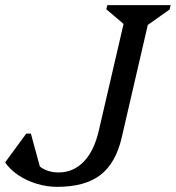

<svg xmlns="http://www.w3.org/2000/svg" viewBox="-35 -710 683 746"><path d="M187 16Q147 16 107.5 4Q68 -8 36 -29.5Q4 -51 -15 -79L67 -191H85L128 -33H68V-143Q88 -89 118 -64.5Q148 -40 193 -40Q250 -40 290.5 -82Q331 -124 349 -203L453 -651L477 -590L378 -674L382 -690H628L624 -673L508 -591L548 -651L438 -176Q415 -76 355 -30Q295 16 187 16Z"/></svg>

Font: Platypi Light
Style: Italic
Weight: 300
Italic angle: -13°
Designer: David Sargent
Foundry: Bolt Cutter Type
Version: Version 1.200